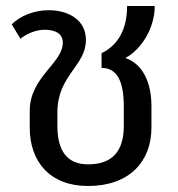

<svg xmlns="http://www.w3.org/2000/svg" viewBox="-20 -608 594 639"><path d="M19 -527 48 -479C66 -494 98 -509 128 -509C166 -509 189 -495 189 -466C189 -397 79 -352 79 -239V-183C79 -69 147 11 273 11C410 11 484 -70 484 -183V-255C484 -335 454 -396 397 -415C449 -442 495 -513 495 -588H403C403 -495 360 -451 318 -431V-382C369 -382 392 -339 392 -254V-189C392 -104 353 -61 273 -61C205 -61 171 -104 171 -189V-234C171 -358 266 -388 266 -475C266 -541 209 -574 142 -574C93 -574 47 -555 19 -527Z"/></svg>

Font: FiraGO Unicode
Style: Regular
Weight: 400
Designer: bBox Type
Foundry: bBox Type GmbH
Version: Version 1.001;PS 001.001;hotconv 1.0.88;makeotf.lib2.5.64775